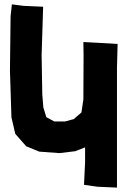

<svg xmlns="http://www.w3.org/2000/svg" viewBox="-20 -684 586 876"><path d="M513.7 171.9V-102.5V-375L516.6 -483.4L434.6 -488.3L360.4 -492.2L361.3 -430.7L360.4 -230.5L351.6 -170.9L316.4 -140.6L277.3 -129.9H227.5L191.4 -149.4L177.7 -194.3L172.9 -253.9L169.9 -432.6L176.8 -653.3L88.9 -657.2L34.2 -664.1L28.3 -609.4L25.4 -361.3L32.2 -148.4L49.8 -73.2L99.6 -16.6L159.2 7.8L251 14.6L323.2 5.9L368.2 -11.7V56.6L363.3 159.2L424.8 168Z"/></svg>

Font: MaokenAssortedSans-TC
Style: Regular
Weight: 500
Version: Version 0.83